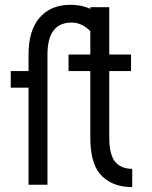

<svg xmlns="http://www.w3.org/2000/svg" viewBox="-20 -762 626 792"><path d="M97.7 0V-400.4H24.4V-468.8H97.7V-536.6Q97.7 -634.8 141.6 -687Q188 -742.2 270.5 -742.2Q316.9 -742.2 352.5 -725.6V-732.4H430.7V-537.1H520.5V-468.8H430.7V-195.8Q430.7 -125.5 454.1 -95.7Q477.5 -65.9 525.4 -65.4V9.8Q438.5 9.8 392.1 -44.9Q352.5 -91.8 352.5 -195.8V-468.8H262.7V-537.1H352.5V-633.8Q317.4 -668.9 275.4 -668.9Q226.6 -668.9 201.7 -637.2Q175.8 -604.5 175.8 -536.6V0Z"/></svg>

Font: Consola Mono
Style: Book
Weight: 400
Monospace: yes
Designer: Wojciech Kalinowski "wmk69" (wmk69@o2.pl)
Foundry: Wojciech Kalinowski "wmk69" (wmk69@o2.pl)
Version: Version 2.1.0